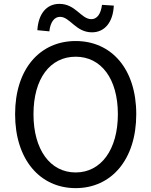

<svg xmlns="http://www.w3.org/2000/svg" viewBox="-20 -959 782 992"><path d="M371 13C555 13 684 -134 684 -369C684 -604 555 -747 371 -747C187 -747 58 -604 58 -369C58 -134 187 13 371 13ZM371 -68C239 -68 153 -186 153 -369C153 -553 239 -666 371 -666C502 -666 589 -553 589 -369C589 -186 502 -68 371 -68ZM455 -792C521 -792 564 -844 568 -930L507 -934C501 -886 481 -860 452 -860C399 -860 371 -939 287 -939C220 -939 178 -887 173 -803L235 -797C240 -845 261 -872 290 -872C342 -872 371 -792 455 -792Z"/></svg>

Font: Noto Sans CJK TC Regular
Style: Regular
Weight: 400
Designer: Ryoko NISHIZUKA (kana & ideographs); Paul D. Hunt (Latin, Greek & Cyrillic); Wenlong ZHANG (bopomofo); Sandoll Communica
Foundry: Adobe Systems Incorporated
Version: Version 1.001;PS 1.001;hotconv 1.0.78;makeotf.lib2.5.61930